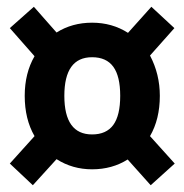

<svg xmlns="http://www.w3.org/2000/svg" viewBox="-20 -625 544 567"><path d="M425 -78 357 -154Q311 -125 252 -125Q194 -125 147 -155L77 -78L9 -142L82 -223Q53 -273 53 -342Q53 -409 82 -459L9 -542L80 -605L147 -529Q193 -558 252 -558Q311 -558 358 -528L427 -605L495 -542L423 -461Q452 -406 452 -342Q452 -273 423 -223L496 -142ZM335 -342Q335 -400 314.5 -428Q294 -456 252 -456Q170 -456 170 -342Q170 -228 252 -228Q294 -228 314.5 -256Q335 -284 335 -342Z"/></svg>

Font: Fira Sans Condensed
Style: Bold
Weight: 700
Width: 3
Designer: bBox Type GmbH & Carrois Corporate GbR & Edenspiekermann AG
Foundry: bBox Type GmbH & Carrois Corporate GbR & Edenspiekermann AG
Version: Version 4.301